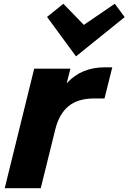

<svg xmlns="http://www.w3.org/2000/svg" viewBox="-20 -992 677 1012"><path d="M571.8 -637.2 530.8 -473.1H477.1Q391.1 -473.1 341.6 -432.6Q292 -392.1 272 -312L194.8 0H4.9L160.2 -629.9H351.1L332 -555.2H334Q409.2 -637.2 533.2 -637.2ZM585 -972.2 637.2 -901.9 381.8 -695.8H379.9L228 -902.8L314 -972.2L421.9 -860.8Z"/></svg>

Font: Sinkin Sans 800 Black Italic
Style: Regular
Weight: 900
Italic angle: -112°
Designer: Keith Bates
Foundry: K-Type
Version: Sinkin Sans (version 1.0)  by Keith Bates   •   © 2014   www